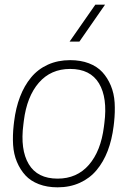

<svg xmlns="http://www.w3.org/2000/svg" viewBox="-20 -800 580 830"><path d="M392.1 -779.8H434.1L323.2 -620.1H280.8ZM229 -27.8Q312.5 -27.8 364.3 -87.4Q416 -147 429.2 -252L431.2 -268.1Q445.3 -377 408 -439.5Q370.6 -502 283.2 -502Q199.7 -502 147.9 -442.4Q96.2 -382.8 83 -277.8L81.1 -262.2Q66.9 -153.3 104.2 -90.6Q141.6 -27.8 229 -27.8ZM229 9.8Q183.6 9.8 147.9 -3.9Q112.3 -17.6 89.8 -42Q67.4 -66.4 53.2 -100.1Q39.1 -133.8 36.6 -173.8Q34.2 -213.9 39.1 -258.8L41 -274.9Q48.3 -334 66.7 -381.8Q85 -429.7 114.5 -465.3Q144 -501 187 -520.5Q230 -540 283.2 -540Q328.6 -540 364.3 -526.4Q399.9 -512.7 422.4 -488.3Q444.8 -463.9 459 -430.2Q473.1 -396.5 475.6 -356.2Q478 -315.9 473.1 -271L471.2 -254.9Q463.9 -195.8 445.6 -147.9Q427.2 -100.1 397.7 -64.7Q368.2 -29.3 325.2 -9.8Q282.2 9.8 229 9.8Z"/></svg>

Font: Cooper Hewitt
Style: Light Italic
Weight: 704
Designer: Village Type and Design LLC
Foundry: Cooper Hewitt Smithsonian Design Museum
Version: 1.000